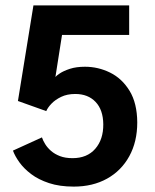

<svg xmlns="http://www.w3.org/2000/svg" viewBox="-20 -680 576 712"><path d="M135.5 -170.5Q139.5 -158.5 147.8 -145.2Q156 -132 169.5 -120.2Q183 -108.5 202.5 -101Q222 -93.5 249 -93.5Q303 -93.5 333.2 -128.2Q363.5 -163 363 -219Q362.5 -272.5 334.5 -302Q306.5 -331.5 259 -331.5Q229 -331.5 206.8 -320.8Q184.5 -310 170.8 -295.5Q157 -281 151.5 -268L46.5 -305.5L104 -660H459V-550.5H210L185.5 -394.5Q188 -398.5 201.8 -407.8Q215.5 -417 239.2 -424.8Q263 -432.5 295 -432.5Q344 -432.5 388.2 -410.8Q432.5 -389 460.5 -343.2Q488.5 -297.5 489 -226Q489 -154.5 459.5 -100.8Q430 -47 377 -17.5Q324 12 253.5 12Q201 12 161.8 -1Q122.5 -14 95.5 -34.5Q68.5 -55 52 -78Q35.5 -101 28 -121.5Z"/></svg>

Font: League Spartan Thin SemiBold
Style: Regular
Weight: 600
Version: Version 2.002